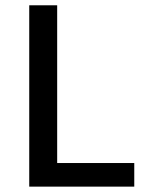

<svg xmlns="http://www.w3.org/2000/svg" viewBox="-20 -695 550 715"><path d="M88.9 0V-675.3H192.9V-87.9H480V0Z"/></svg>

Font: Akatab SemiBold
Style: Regular
Weight: 600
Designer: SIL Global
Foundry: SIL Global
Version: Version 4.100